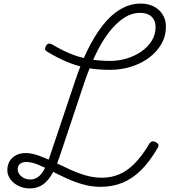

<svg xmlns="http://www.w3.org/2000/svg" viewBox="-20 -1035 949 1075"><path d="M543 11Q493 11 445 -2.5Q397 -16 351.5 -37Q306 -58 265 -79.5Q224 -101 189.5 -114.5Q155 -128 127 -128Q105 -128 92 -117.5Q79 -107 79 -87Q79 -65 99.5 -47.5Q120 -30 150 -30Q172 -30 191.5 -43Q211 -56 227.5 -86Q244 -116 261 -166L401 -583Q432 -677 470.5 -755.5Q509 -834 554.5 -892.5Q600 -951 654 -983Q708 -1015 768 -1015Q809 -1015 840.5 -999Q872 -983 890.5 -954Q909 -925 909 -886Q909 -833 883.5 -788.5Q858 -744 814 -711.5Q770 -679 714 -661.5Q658 -644 596 -644Q525 -644 466.5 -655Q408 -666 354 -689Q300 -712 245 -745Q234 -752 232.5 -759.5Q231 -767 238 -779Q245 -790 253 -791Q261 -792 271 -787Q320 -757 370 -736Q420 -715 475.5 -704.5Q531 -694 597 -694Q646 -694 691 -708Q736 -722 772 -747Q808 -772 829.5 -806.5Q851 -841 851 -883Q851 -909 840 -927.5Q829 -946 809 -954.5Q789 -963 765 -963Q716 -963 672 -933.5Q628 -904 588 -851.5Q548 -799 514 -727Q480 -655 451 -569L313 -156Q290 -89 265 -50.5Q240 -12 211 4Q182 20 146 20Q112 20 83 5.5Q54 -9 37.5 -32.5Q21 -56 21 -82Q21 -110 33.5 -131.5Q46 -153 69 -165.5Q92 -178 124 -178Q157 -178 196 -164Q235 -150 278 -130Q321 -110 366.5 -88.5Q412 -67 458 -53.5Q504 -40 550 -40Q605 -40 651 -60.5Q697 -81 737.5 -123.5Q778 -166 816 -230Q823 -241 832 -243Q841 -245 853 -239Q865 -232 867 -224.5Q869 -217 863 -207Q818 -130 770 -82.5Q722 -35 666.5 -12Q611 11 543 11Z"/></svg>

Font: Playwrite US Trad ExtraLight
Style: Regular
Weight: 250
Designer: Veronika Burian, José Scaglione
Foundry: TypeTogether
Version: Version 1.003